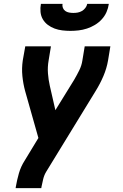

<svg xmlns="http://www.w3.org/2000/svg" viewBox="-20 -770 640 995"><path d="M61 205 62 198Q68 163 78 128Q88 93 108 62L179 -55L110 -299Q100 -336 96 -376Q92 -416 98 -457L111 -530H244L232 -457Q226 -423 228.5 -390Q231 -357 238 -326L267 -199L364 -356Q378 -380 390.5 -405Q403 -430 407 -457L419 -530H552L540 -457Q533 -416 516 -376Q499 -336 476 -299L220 119Q209 137 204 157.5Q199 178 195 198L194 205ZM345 -610Q324 -610 303 -612.5Q282 -615 263 -622Q244 -629 228 -641Q212 -653 202 -670Q192 -687 190 -708Q188 -729 192 -750H304Q302 -739 306 -729Q310 -719 318.5 -713Q327 -707 338 -705Q349 -703 360 -703Q372 -703 383 -705Q394 -707 404.5 -713Q415 -719 422.5 -729Q430 -739 432 -750H544Q541 -728 532 -707.5Q523 -687 507.5 -670Q492 -653 472 -641Q452 -629 430.5 -622Q409 -615 387.5 -612.5Q366 -610 345 -610Z"/></svg>

Font: Iosevka Curly XBdExObl
Style: Regular
Weight: 800
Width: 7
Italic angle: -9°
Monospace: yes
Designer: Belleve Invis
Foundry: Belleve Invis
Version: Version 11.1.0; ttfautohint (v1.8.3)